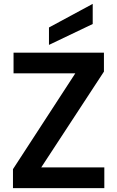

<svg xmlns="http://www.w3.org/2000/svg" viewBox="-20 -972 606 992"><path d="M47 0V-98L369 -593H50V-700H517V-602L193 -107H519V0ZM233 -740V-830L459 -952V-848Z"/></svg>

Font: DeepMind Sans
Style: Bold
Weight: 700
Designer: Jonny Pinhorn / Modifications: Colophon Foundry
Foundry: Colophon Foundry
Version: Version 1.002; ttfautohint (v1.8.2)